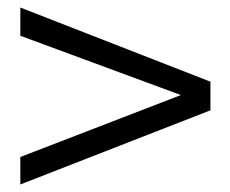

<svg xmlns="http://www.w3.org/2000/svg" viewBox="-20 -530 612 510"><path d="M34 -40V-113L460.5 -277.5L34 -435V-510L539 -313V-237Z"/></svg>

Font: Overused Grotesk Book
Style: Regular
Weight: 375
Version: Version 0.004